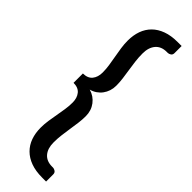

<svg xmlns="http://www.w3.org/2000/svg" viewBox="-309 -771 922 922"><g transform="rotate(45 152.0 -310.0)"><path d="M242.5 -700Q205.5 -700 185.5 -676.5Q165.5 -653 165.5 -612.5Q165.5 -584.5 168.8 -559.2Q172 -534 175.8 -509.5Q179.5 -485 182.8 -461.2Q186 -437.5 186 -413.5Q186 -395 180.5 -378.2Q175 -361.5 165 -348Q155 -334.5 140.8 -324.8Q126.5 -315 109 -310.5Q144 -300.5 165 -272.5Q186 -244.5 186 -207Q186 -183 182.8 -159.2Q179.5 -135.5 175.8 -111Q172 -86.5 168.8 -61Q165.5 -35.5 165.5 -8Q165.5 32.5 185.5 55.8Q205.5 79 242.5 79H249.5Q256.5 79 264.8 84.5Q273 90 273 101.5V150H246.5Q202 150 169.2 138Q136.5 126 114.8 104.2Q93 82.5 82.2 52.2Q71.5 22 71.5 -14.5Q71.5 -39.5 75.2 -63.8Q79 -88 83.2 -112Q87.5 -136 91.2 -160Q95 -184 95 -208Q95 -239.5 79.2 -259Q63.5 -278.5 31 -278.5V-342Q63.5 -342 79.2 -361.5Q95 -381 95 -412.5Q95 -436.5 91.2 -460.5Q87.5 -484.5 83.2 -508.5Q79 -532.5 75.2 -556.8Q71.5 -581 71.5 -606Q71.5 -642.5 82.2 -672.8Q93 -703 114.8 -724.8Q136.5 -746.5 169.2 -758.5Q202 -770.5 246.5 -770.5H273V-722Q273 -710.5 264.8 -705.2Q256.5 -700 249.5 -700Z"/></g></svg>

Font: Lato SemiBold
Style: Regular
Weight: 600
Designer: Lukasz Dziedzic with Adam Twardoch and Botio Nikoltchev
Foundry: tyPoland Lukasz Dziedzic
Version: Version 2.015; 2015-08-06; http://www.latofonts.com/